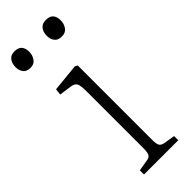

<svg xmlns="http://www.w3.org/2000/svg" viewBox="-243 -754 781 781"><g transform="rotate(-45 148.0 -363.5)"><path d="M60 0V-24L108 -32Q124 -34 129 -44Q134 -54 134 -80V-402Q134 -438 128 -449.5Q122 -461 100 -464L49 -471L52 -498L172 -510L183 -504V-76Q183 -53 188 -44Q193 -35 208 -32L257 -24V0ZM221 -633Q199 -633 189 -646Q179 -659 179 -678Q179 -699 189.5 -713Q200 -727 222 -727Q244 -727 254 -715.5Q264 -704 264 -683Q264 -664 253.5 -648.5Q243 -633 221 -633ZM41 -633Q19 -633 9 -646Q-1 -659 -1 -678Q-1 -699 9.5 -713Q20 -727 41 -727Q63 -727 73 -715.5Q83 -704 83 -683Q83 -664 72.5 -648.5Q62 -633 41 -633Z"/></g></svg>

Font: Literata 18pt ExtraLight
Style: Regular
Weight: 250
Designer: Latin by Veronika Burian and Jose Scaglione. Greek by Irene Vlachou. Cyrillic by Vera Evstafieva.
Foundry: TypeTogether
Version: Version 3.103;gftools[0.9.29]